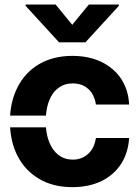

<svg xmlns="http://www.w3.org/2000/svg" viewBox="-20 -792 595 824"><path d="M290.5 11.2Q207.5 11.2 147 -24.9Q86.4 -61 54.7 -124Q27.8 -176.8 23.4 -245.6H177.2Q180.2 -209.5 190.9 -183.1Q205.1 -146.5 231.4 -126.5Q257.8 -106.9 292.5 -106.9Q331.1 -106.9 358.4 -131.8Q384.8 -155.3 391.6 -199.7H534.2Q530.3 -137.7 500.5 -89.8Q469.7 -42 417 -15.6Q362.3 11.2 290.5 11.2ZM23.4 -295.9Q27.8 -363.3 55.2 -417.5Q87.4 -481 147.5 -516.6Q208.5 -552.2 290.5 -552.2Q360.8 -552.2 415 -526.4Q469.2 -500 500 -453.6Q531.2 -405.8 534.2 -343.3H391.6Q388.2 -369.6 375 -391.1Q362.8 -410.6 341.3 -422.9Q319.8 -434.1 292.5 -434.1Q256.8 -434.1 231.4 -415Q205.1 -396.5 190.9 -359.9Q180.2 -333.5 177.2 -295.9ZM89.8 -767.1V-772.5H218.8L290 -685.5L361.3 -772.5H490.2V-767.1L346.7 -610.4H233.4Z"/></svg>

Font: Inter Tight Stencil
Style: Bold
Weight: 700
Designer: Rasmus Andersson
Foundry: rsms
Version: Version 3.004;Glyphs 3.1.2 (3151)